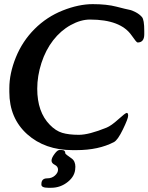

<svg xmlns="http://www.w3.org/2000/svg" viewBox="-20 -703 714 924"><path d="M24.9 -260.7V-277.8Q24.9 -349.6 56.4 -427.2Q87.9 -504.9 146.5 -563.5Q205.1 -622.1 282 -652.6Q358.9 -683.1 426.3 -683.1Q493.7 -683.1 540.5 -670.9Q587.4 -658.7 601.3 -656.2Q615.2 -653.8 633.8 -643.8Q652.3 -633.8 663.3 -620.8Q674.3 -607.9 674.3 -554.2V-538.1Q674.3 -498.5 642.1 -498.5Q636.7 -498.5 613.3 -532.7Q560.5 -608.9 413.1 -608.9Q368.2 -608.9 320.1 -582.3Q272 -555.7 235.8 -509Q199.7 -462.4 179.4 -399.9Q159.2 -337.4 159.2 -275.9Q159.2 -164.1 219.7 -102.5Q248 -73.2 279.5 -63.7Q311 -54.2 359.6 -54.2Q408.2 -54.2 493.2 -88.9Q515.6 -98.1 549.6 -128.9Q583.5 -159.7 590.1 -159.7Q596.7 -159.7 596.7 -146Q596.7 -132.3 571.8 -80.8Q546.9 -29.3 528.8 -19.5Q454.6 19.5 347.2 19.5H329.6Q196.3 19.5 110.8 -57.1Q24.9 -134.3 24.9 -260.7ZM226.1 200.7H212.4Q179.2 200.7 179.2 185.5V183.1Q179.2 155.3 207 155.3Q229.5 155.3 244.4 141.8Q259.3 128.4 259.3 113.3Q259.3 98.1 243.7 90.3Q228 82.5 228 69.8Q228 57.1 242.2 38.1Q256.3 19 265.6 19H277.3Q294.4 19 294.4 35.6Q294.4 38.6 324.7 59.6Q342.8 72.3 342.8 100.6L342.3 104Q342.3 143.1 306.9 171.9Q271.5 200.7 226.1 200.7Z"/></svg>

Font: Averia Serif Libre
Style: Bold Italic
Weight: 700
Italic angle: -6.90001°
Version: Version 1.002